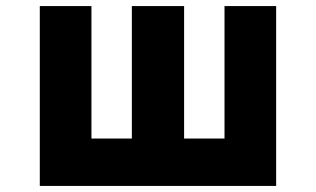

<svg xmlns="http://www.w3.org/2000/svg" viewBox="-20 -548 1040 632"><path d="M111 -528V64H889V-528H719V-92H586V-528H414V-92H281V-528Z"/></svg>

Font: LINE Seed JP App_OTF ExtraBold
Style: Regular
Weight: 800
Designer: LINE & Fontrix & Fontworks
Version: Version 1.013